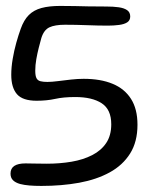

<svg xmlns="http://www.w3.org/2000/svg" viewBox="-20 -623 519 648"><path d="M119.5 4.5Q97 4.5 79.2 3Q61.5 1.5 48 -2Q32 -6.5 23.8 -14.8Q15.5 -23 15.5 -37Q15.5 -54.5 28.2 -63Q41 -71.5 66 -71.5Q78 -71.5 97 -71Q116 -70.5 138 -70.5Q182 -70.5 221.5 -77.2Q261 -84 291.2 -99.5Q321.5 -115 338.5 -140.5Q355.5 -166 355.5 -203.5Q355.5 -253.5 323.2 -274.5Q291 -295.5 234 -295.5Q194 -295.5 166 -289.2Q138 -283 103.5 -283Q56.5 -283 37.2 -305.2Q18 -327.5 18 -370.5Q18 -396 22.8 -424Q27.5 -452 35 -478.8Q42.5 -505.5 50 -526Q60.5 -555.5 77.2 -572.2Q94 -589 120 -596Q146 -603 183 -603Q213 -603 233.2 -602.5Q253.5 -602 277.2 -601.5Q301 -601 339 -601Q362 -601 380.2 -598.5Q398.5 -596 409 -588.8Q419.5 -581.5 419.5 -567.5Q419.5 -554 409.2 -547.5Q399 -541 381.5 -538.8Q364 -536.5 344 -536.5Q311.5 -536.5 273.8 -538Q236 -539.5 199.5 -539.5Q165.5 -539.5 146.8 -530.8Q128 -522 119.5 -494.5Q115.5 -480.5 110.8 -461.8Q106 -443 102.5 -423Q99 -403 99 -384.5Q99 -367 103.2 -359Q107.5 -351 116.8 -348.8Q126 -346.5 140 -346.5Q154.5 -346.5 175.5 -349.2Q196.5 -352 219.8 -354.5Q243 -357 262.5 -357Q319.5 -357 360 -340.2Q400.5 -323.5 422.2 -289.2Q444 -255 444 -202Q444 -144.5 419.2 -105Q394.5 -65.5 350.2 -41.2Q306 -17 247.2 -6.2Q188.5 4.5 119.5 4.5Z"/></svg>

Font: Gluten Thin Light
Style: Regular
Weight: 300
Version: Version 1.300